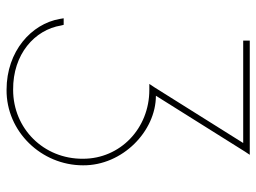

<svg xmlns="http://www.w3.org/2000/svg" viewBox="-118 -672 781 585"><g transform="rotate(90 272.5 -379.5)"><path d="M113.7 -730H103.7V-750H113.7H433.7H443.7H451.7L441.7 -735L271.7 -464C379.7 -464 484.7 -362 483.7 -242C483.7 -115 380.7 -8 253.7 -9C135.7 -9 52.7 -85 37.7 -171L35.7 -183H55.7L57.7 -175C70.7 -95 144.7 -28 253.7 -29C371.7 -29 464.7 -122 463.7 -242C463.7 -355 371.7 -444 253.7 -444H243.7H235.7L245.7 -459L415.7 -730Z"/></g></svg>

Font: Nordica Plus
Style: NordicaClassicUltraLightCond
Weight: 300
Version: Version 1.01